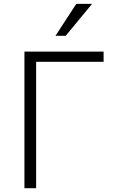

<svg xmlns="http://www.w3.org/2000/svg" viewBox="-20 -989 607 1009"><path d="M108.4 0V-717.8H524.4V-664.1H169.9V0ZM271.5 -800.8 380.9 -968.8H463.9L325.2 -800.8Z"/></svg>

Font: Gothic A1 Light
Style: Regular
Weight: 300
Version: Version 2.50